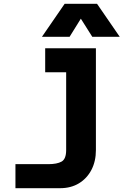

<svg xmlns="http://www.w3.org/2000/svg" viewBox="-20 -809 690 1007"><path d="M483 -556V-22Q483 37 459.5 82Q436 127 394 152.5Q352 178 295 178H61V52H233Q279 52 303 38.5Q327 25 327 -22V-556ZM217 -430V-556H405V-430ZM200 -616 319 -789H489L608 -616H464L404 -711L345 -616Z"/></svg>

Font: Azeret Mono Thin
Style: Regular
Weight: 100
Designer: Martin Vácha
Foundry: Displaay
Version: Version 1.002